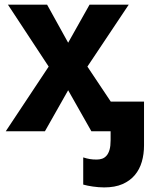

<svg xmlns="http://www.w3.org/2000/svg" viewBox="-20 -566 655 828"><path d="M189.9 -278.8 14.2 -545.9H183.1L273.9 -381.8L366.2 -545.9H535.2L356.9 -278.8L543 0H374L273.9 -176.8L173.8 0H4.9ZM429.2 242.2Q417.5 242.2 405 241.2Q392.6 240.2 380.6 238.5Q368.7 236.8 357.9 234.6Q347.2 232.4 338.9 230V112.8Q354 117.7 367.2 119.9Q380.4 122.1 397 122.1Q409.7 122.1 420.4 118.4Q431.2 114.7 439.5 105.2Q447.8 95.7 452.4 79.8Q457 64 457 39.1V-127.9H601.1V61Q601.1 98.6 591.6 131.6Q582 164.6 561.3 189.2Q540.5 213.9 508.1 228Q475.6 242.2 429.2 242.2Z"/></svg>

Font: Droid Sans
Style: Bold
Weight: 700
Foundry: Ascender Corporation
Version: Version 1.00 build 112